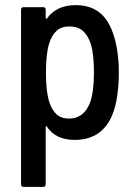

<svg xmlns="http://www.w3.org/2000/svg" viewBox="-20 -537 537 748"><path d="M443 -256Q443 -192 433 -142Q403 8 271 8Q197 8 163 -43Q162 -46 160 -45.5Q158 -45 158 -42V181Q158 191 148 191H72Q62 191 62 181V-499Q62 -509 72 -509H148Q158 -509 158 -499V-467Q158 -465 159.5 -464Q161 -463 163 -465Q200 -517 275 -517Q338 -517 376 -481Q414 -445 431 -370Q443 -318 443 -256ZM346 -254Q346 -325 334 -365Q323 -399 303 -416.5Q283 -434 250 -434Q219 -434 200 -416.5Q181 -399 171 -366Q159 -326 159 -254Q159 -180 172 -140Q182 -108 200.5 -91.5Q219 -75 249 -75Q307 -75 331 -138Q346 -180 346 -254Z"/></svg>

Font: Barlow Semi Condensed Medium
Style: Regular
Weight: 500
Width: 4
Designer: Jeremy Tribby
Foundry: Tribby Type
Version: Version 1.422; ttfautohint (v1.8)